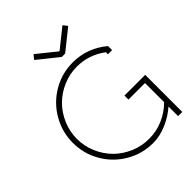

<svg xmlns="http://www.w3.org/2000/svg" viewBox="-248 -1029 1174 1174"><g transform="rotate(-45 339.0 -442.0)"><path d="M376 -793.9 500 -893.1 522 -865.2 389.2 -758.8H359.9L227.1 -865.2L250 -893.1L373 -793.9ZM463.9 -286.1V-320.8H643.1V0H606.9V-83Q562.5 -43.5 502.7 -17.3Q442.9 8.8 383.8 8.8Q289.6 8.8 209.5 -37.8Q129.4 -84.5 82.8 -164.6Q36.1 -244.6 36.1 -338.9Q36.1 -433.1 82.8 -513.7Q129.4 -594.2 209.5 -641.1Q289.6 -688 383.8 -688Q508.3 -688 606.9 -606V-570.8H570.8V-588.9Q484.9 -651.9 383.8 -651.9Q320.3 -651.9 262.5 -627Q204.6 -602.1 162.6 -560.1Q120.6 -518.1 95.7 -460.2Q70.8 -402.3 70.8 -338.9Q70.8 -275.4 95.7 -217.8Q120.6 -160.2 162.6 -118.2Q204.6 -76.2 262.5 -51.5Q320.3 -26.9 383.8 -26.9Q448.2 -26.9 505.6 -51.8Q563 -76.7 606.9 -121.1V-286.1Z"/></g></svg>

Font: Rawengulk
Style: Regular
Weight: 400
Version: Version 0.92